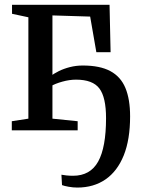

<svg xmlns="http://www.w3.org/2000/svg" viewBox="-20 -558 602 822"><path d="M311 245Q292.5 245 273.5 241.5Q254.5 238 245.5 234.5L243 190Q250.5 191.5 264 193Q277.5 194.5 292.5 194.5Q366.5 194.5 400.2 133.8Q434 73 434 -52Q434 -141.5 405.5 -179.2Q377 -217 305.5 -217Q277.5 -217 247 -208.5Q216.5 -200 198 -189V-232.5Q210.5 -243 231.8 -253.5Q253 -264 279.5 -270.8Q306 -277.5 334.5 -277.5Q408 -277.5 452.5 -253.5Q497 -229.5 517 -181.2Q537 -133 537 -60Q537 39.5 509.8 107.2Q482.5 175 431.8 210Q381 245 311 245ZM30.5 0V-39L101.5 -50V-484L31.5 -499V-537.5H449L453.5 -334.5H392.5L366 -487L204.5 -492V-50L312.5 -39V0Z"/></svg>

Font: Merriweather 60pt
Style: Regular
Weight: 400
Version: Version 2.100